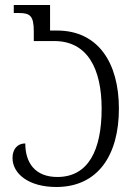

<svg xmlns="http://www.w3.org/2000/svg" viewBox="-20 -736 544 767"><path d="M205 11C371 11 455 -116 455 -302C455 -485 372 -614 208 -614H180V-716H35V-684H55C99 -684 115 -674 115 -611V-572H197C329 -572 386 -462 386 -302C386 -136 333 -29 209 -29C120 -29 81 -86 81 -163C50 -163 30 -141 30 -105C30 -43 93 11 205 11Z"/></svg>

Font: Noto Serif Georgian Condensed Light
Style: Regular
Weight: 300
Width: 3
Designer: Monotype Design Team, Akaki Razmadze
Foundry: Google LLC
Version: Version 2.003